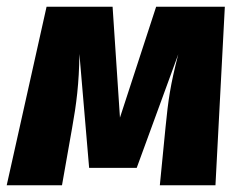

<svg xmlns="http://www.w3.org/2000/svg" viewBox="-38 -553 719 573"><path d="M633 -533H428L320 -202L298 -533H101L-18 0H147L177 -170C190 -242 198 -304 199 -392L228 -52H370L494 -391C470 -298 464 -254 456 -173L439 0H605Z"/></svg>

Font: Fira Sans ExtraBold
Style: Italic
Weight: 800
Italic angle: -8°
Designer: bBox Type GmbH & Carrois Corporate GbR & Edenspiekermann AG
Foundry: bBox Type GmbH & Carrois Corporate GbR & Edenspiekermann AG
Version: Version 4.301;PS 004.301;hotconv 1.0.88;makeotf.lib2.5.64775